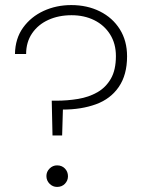

<svg xmlns="http://www.w3.org/2000/svg" viewBox="-20 -732 570 757"><path d="M187 -198 184 -335H202Q246 -335 288 -342Q330 -349 363.5 -368Q397 -387 417 -421.5Q437 -456 437 -511Q437 -560 414 -596.5Q391 -633 351.5 -652.5Q312 -672 262 -672Q211 -672 170.5 -653.5Q130 -635 106.5 -600.5Q83 -566 83 -519H39Q40 -580 71 -623Q102 -666 152 -689Q202 -712 261 -712Q324 -712 374 -687Q424 -662 452.5 -616.5Q481 -571 481 -510Q481 -437 448.5 -389.5Q416 -342 358.5 -321Q301 -300 228 -300L225 -198ZM205 5Q188 5 175.5 -7.5Q163 -20 163 -38Q163 -55 175.5 -67.5Q188 -80 205 -80Q224 -80 236 -67.5Q248 -55 248 -37Q248 -20 236 -7.5Q224 5 205 5Z"/></svg>

Font: DM Sans 9pt ExtraLight
Style: Regular
Weight: 250
Version: Version 4.004;gftools[0.9.30]